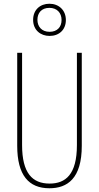

<svg xmlns="http://www.w3.org/2000/svg" viewBox="-20 -996 529 1026"><path d="M245 -804C296 -804 332 -837 332 -889C332 -942 294 -976 244 -976C195 -976 157 -944 157 -890C157 -835 197 -804 245 -804ZM245 -826C202 -826 180 -855 180 -890C180 -927 202 -954 244 -954C284 -954 309 -928 309 -889C309 -851 285 -826 245 -826ZM417 -217V-714H391V-221C391 -63 330 -15 245 -15C153 -15 98 -71 98 -221V-714H72V-217C72 -59 134 10 244 10C340 10 417 -42 417 -217Z"/></svg>

Font: Noto Sans Bengali ExtraCondensed Thin
Style: Regular
Weight: 100
Width: 2
Designer: Joana Ranito - Universal Thirst; Jelle Bosma - Monotype Design Team
Foundry: Universal Thirst ehf.
Version: Version 3.000